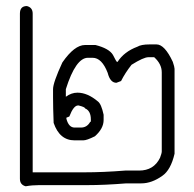

<svg xmlns="http://www.w3.org/2000/svg" viewBox="-20 -616 651 645"><path d="M70.3 -595.7Q89.8 -590.8 89.8 -570.3V-37.1H263.7Q326.7 -37.1 400.4 -43H447.3Q496.6 -43 517.6 -85.9Q523.4 -101.1 523.4 -107.4V-373Q523.4 -400.9 498 -423.8H478.5Q462.4 -423.8 421.9 -398.4Q400.4 -371.1 386.7 -343.8L371.1 -337.9Q350.1 -337.9 341.8 -371.1Q322.3 -421.9 291 -421.9H275.4Q234.4 -421.9 201.2 -316.4V-291Q219.7 -304.7 240.2 -304.7Q273.9 -304.7 308.6 -275.4Q320.3 -267.1 328.1 -230.5V-212.9Q328.1 -184.1 298.8 -158.2Q271.5 -144.5 259.8 -144.5H230.5Q180.2 -144.5 160.2 -203.1Q158.2 -254.4 158.2 -289.1V-316.4Q158.2 -338.4 189.5 -406.2Q230 -464.8 265.6 -464.8H300.8Q346.7 -453.1 359.4 -431.6Q371.1 -408.2 373 -408.2H375Q397 -442.4 441.4 -459Q454.1 -466.8 482.4 -466.8H505.9Q533.2 -466.8 560.5 -408.2Q566.4 -390.6 566.4 -384.8V-99.6Q553.7 -44.9 525.4 -25.4Q489.7 0 455.1 0H404.3Q331.5 5.9 273.4 5.9H111.3Q87.4 5.9 66.4 9.8Q46.9 4.9 46.9 -15.6V-570.3Q46.9 -595.7 70.3 -595.7ZM203.1 -220.7V-216.8Q210.9 -187.5 230.5 -187.5H252Q272.5 -187.5 283.2 -207H285.2V-214.8Q285.2 -243.7 265.6 -252Q265.6 -256.3 244.1 -261.7H242.2Q227.1 -261.7 212.9 -224.6Z"/></svg>

Font: CEF Fonts CJK
Style: Regular
Weight: 400
Designer: PartyBoss (派对大魔王)
Version: Release 2.25